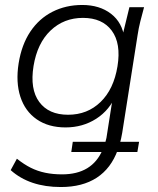

<svg xmlns="http://www.w3.org/2000/svg" viewBox="-20 -530 635 773"><path d="M225 223Q162 223 111.5 206Q61 189 23 155L48 109Q77 132 104 145.5Q131 159 162 165.5Q193 172 230 172Q351 172 393 73L400 82H267L273 41H413L402 51Q404 42 406.5 33.5Q409 25 410 16L436 -150H448Q422 -87 367.5 -52Q313 -17 244 -17Q175 -17 128 -49.5Q81 -82 62 -140.5Q43 -199 55 -275Q67 -350 102 -402.5Q137 -455 191 -482.5Q245 -510 311 -510Q381 -510 427 -474.5Q473 -439 481 -375L473 -386L501 -501H560Q552 -472 545 -444Q538 -416 534 -389L472 5Q470 17 467.5 28Q465 39 462 50L455 41H540L533 82H442L454 74Q427 148 369.5 185.5Q312 223 225 223ZM254 -68Q332 -68 385 -119.5Q438 -171 453 -263Q468 -355 430 -406.5Q392 -458 314 -458Q237 -458 183.5 -407Q130 -356 115 -264Q100 -171 138 -119.5Q176 -68 254 -68Z"/></svg>

Font: Mulish ExtraLight Light
Style: Italic
Weight: 300
Italic angle: -9°
Version: Version 3.603